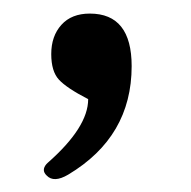

<svg xmlns="http://www.w3.org/2000/svg" viewBox="-20 -135 286 287"><path d="M56.6 -54.2Q56.6 -81.1 71.8 -97.9Q86.9 -114.7 114.3 -114.7Q176.8 -114.7 176.8 -36.1Q176.8 69.3 82 126Q60.5 138.7 49.8 127.4Q41.5 119.6 49.3 110.4Q50.3 109.4 51.3 108.4Q111.8 55.2 111.8 13.2Q79.6 -3.4 68.1 -15.9Q56.6 -28.3 56.6 -54.2Z"/></svg>

Font: Sahel FD
Style: FD
Weight: 400
Foundry: Saber Rastikerdar (saber.rastikerdar@gmail.com)
Version: Version 3.3.1